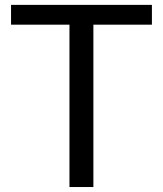

<svg xmlns="http://www.w3.org/2000/svg" viewBox="-20 -752 655 772"><path d="M590.8 -652.8H355.5V0H259.3V-652.8H24.4V-732.4H590.8Z"/></svg>

Font: Roboto2
Style: Regular
Weight: 400
Designer: Google
Foundry: Google
Version: Version 2.000981-w3; 2014; ttfautohint (v1.1) -l 5 -r 24 -G 